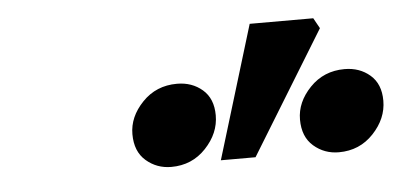

<svg xmlns="http://www.w3.org/2000/svg" viewBox="-31 -849 689 331"><g transform="rotate(-5 314.0 -683.0)"><path d="M254 -566Q229 -566 210.5 -582Q192 -598 192 -628Q192 -658 216 -683Q240 -708 276 -708Q302 -708 320 -692.5Q338 -677 338 -648Q338 -617 314 -591.5Q290 -566 254 -566ZM544 -566Q519 -566 500.5 -582Q482 -598 482 -628Q482 -658 506 -683Q530 -708 566 -708Q592 -708 610 -692.5Q628 -677 628 -648Q628 -617 604 -591.5Q580 -566 544 -566ZM340 -570 410 -800H520L530 -782L400 -570Z"/></g></svg>

Font: Source Sans 3 Black
Style: Italic
Weight: 900
Italic angle: -11°
Designer: Paul D. Hunt
Foundry: Adobe
Version: Version 3.052;hotconv 1.1.0;makeotfexe 2.6.0